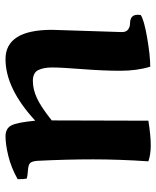

<svg xmlns="http://www.w3.org/2000/svg" viewBox="46 -606 577 710"><g transform="rotate(90 335.0 -251.5)"><path d="M67.4 -443.4Q35.2 -443.4 35.2 -471.2Q35.2 -479 36.1 -482.9Q53.2 -495.1 119.6 -506.6Q186 -518.1 227.1 -518.1Q242.2 -468.8 242.2 -407.2Q242.2 -345.7 236.1 -266.8Q230 -188 230 -155.8Q230 -123.5 239.7 -103.8Q249.5 -84 280 -84Q310.5 -84 343 -98.9Q375.5 -113.8 425.8 -153.8Q425.8 -304.2 426.8 -511.2Q482.9 -520 517.3 -520Q551.8 -520 577.1 -511.2Q569.8 -404.3 569.8 -305.9Q569.8 -207.5 575.2 -101.1Q576.2 -85 581.5 -76.2Q586.9 -67.4 609.6 -65.9Q632.3 -64.5 641.1 -61Q643.1 -50.8 643.1 -27.8Q600.6 -3.9 557.6 6.6Q514.6 17.1 484.9 17.1Q455.1 17.1 444.1 -4.9Q433.1 -26.9 426.8 -92.8Q307.6 17.1 199.2 17.1Q90.8 17.1 90.8 -154.8L99.1 -413.1Q99.1 -429.7 89.1 -436.5Q79.1 -443.4 67.4 -443.4Z"/></g></svg>

Font: Marko One
Style: Regular
Weight: 400
Designer: Zhenya Spizhovyi
Foundry: Cyreal
Version: Version 1.003